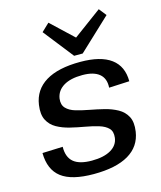

<svg xmlns="http://www.w3.org/2000/svg" viewBox="-116 -861 800 954"><g transform="rotate(-15 283.5 -384.5)"><path d="M248 8Q135 8 82 -32.5Q29 -73 28 -159L133 -163Q132 -110 162 -84.5Q192 -59 256 -59Q317 -59 353.5 -80Q390 -101 395 -139Q399 -171 382.5 -188Q366 -205 335 -214.5Q304 -224 266.5 -230.5Q229 -237 192 -246Q155 -255 125.5 -271.5Q96 -288 81 -317.5Q66 -347 73 -395Q84 -470 148 -509Q212 -548 326 -548Q431 -548 484 -508.5Q537 -469 537 -392L432 -387Q435 -434 406 -458Q377 -482 319 -482Q258 -482 222 -460Q186 -438 180 -398Q176 -367 193 -349Q210 -331 240.5 -322Q271 -313 308.5 -306Q346 -299 382.5 -290Q419 -281 449 -264.5Q479 -248 494.5 -219Q510 -190 503 -142Q492 -68 427.5 -30Q363 8 248 8ZM513 -739 349 -585H305L184 -739L224 -777L361 -648H308L483 -777Z"/></g></svg>

Font: Pathway Extreme 28pt Medium
Style: Italic
Weight: 500
Italic angle: -8°
Designer: Eduardo Rodriguez Tunni
Foundry: Eduardo Rodriguez Tunni
Version: Version 1.001;gftools[0.9.26]